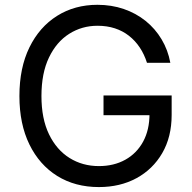

<svg xmlns="http://www.w3.org/2000/svg" viewBox="-20 -757 786 787"><path d="M385.3 9.8Q288.1 9.8 214.8 -35.6Q141.6 -81.1 100.6 -164.8Q59.6 -248.5 59.6 -363.3Q59.6 -479 100.6 -562.7Q141.6 -646.5 213.9 -691.9Q286.1 -737.3 379.4 -737.3Q437 -737.3 487.1 -720.2Q537.1 -703.1 576.7 -671.4Q616.2 -639.6 642.3 -595.9Q668.5 -552.2 678.2 -499.5H582.5Q571.3 -534.7 552.7 -562.5Q534.2 -590.3 508.5 -610.4Q482.9 -630.4 450.7 -640.9Q418.5 -651.4 379.9 -651.4Q315.9 -651.4 263.7 -618.4Q211.4 -585.4 180.7 -521.2Q149.9 -457 149.9 -363.3Q149.9 -270.5 180.9 -206.5Q211.9 -142.6 265.1 -109.4Q318.4 -76.2 385.3 -76.2Q446.8 -76.2 493.7 -102.3Q540.5 -128.4 566.7 -176.5Q592.8 -224.6 592.8 -290L620.6 -284.7H404.3V-365.7H683.6V-286.1Q683.6 -195.8 645 -129.4Q606.4 -63 539.3 -26.6Q472.2 9.8 385.3 9.8Z"/></svg>

Font: Adwaita Sans
Style: Regular
Weight: 400
Designer: Rasmus Andersson
Foundry: rsms
Version: Version 4.001;git-9221beed3